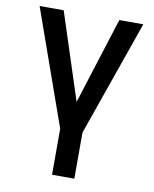

<svg xmlns="http://www.w3.org/2000/svg" viewBox="-84 -609 706 878"><g transform="rotate(10 269.0 -170.0)"><path d="M28.3 -545.4H140.1L271 -143.1L398.4 -545.4H509.8L321.8 -9.3V204.6H218.3V-9.3Z"/></g></svg>

Font: Interop Med
Style: Regular
Weight: 500
Designer: Rasmus Andersson, Google, Jang Haemin
Foundry: jhaemin
Version: Version 1.007